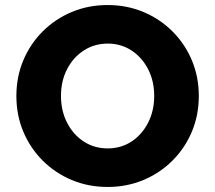

<svg xmlns="http://www.w3.org/2000/svg" viewBox="-20 -731 854 762"><path d="M407 11Q330.8 11 265 -16.5Q199.2 -44 149.6 -93.5Q100 -143 72.5 -208.5Q45 -274 45 -350Q45 -426 72.5 -491.5Q100 -557 149.6 -606.5Q199.2 -656 265 -683.5Q330.8 -711 407 -711Q483.2 -711 549 -683.5Q614.8 -656 664.4 -606.5Q714 -557 741.5 -491.5Q769 -426 769 -350Q769 -274 741.5 -208.5Q714 -143 664.4 -93.5Q614.8 -44 549 -16.5Q483.2 11 407 11ZM407 -142Q460 -142 501.5 -169Q543 -196 567.5 -243.5Q592 -291 592 -350Q592 -410 567.5 -457Q543 -504 501.5 -531Q460 -558 407.5 -558Q355 -558 313 -531Q271 -504 246.5 -457Q222 -410 222 -350.5Q222 -291 246.5 -243.5Q271 -196 312.9 -169Q354.8 -142 407 -142Z"/></svg>

Font: Red Hat Text VF
Style: Regular
Weight: 400
Designer: Pentagram, MCKL
Foundry: Pentagram, MCKL
Version: Version 1.023